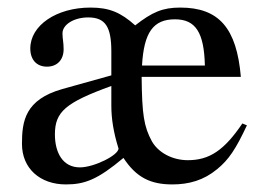

<svg xmlns="http://www.w3.org/2000/svg" viewBox="-20 -480 707 507"><path d="M274 -201C274 -166 280 -130 292 -91C292 -90 293 -89 293 -88C293 -70 228 -38 191 -38C145 -38 125 -78 125 -125C125 -185 153 -209 274 -253ZM355 -307C360 -395 385 -429 442 -429C496 -429 519 -395 521 -307ZM620 -154C572 -83 533 -57 476 -57C435 -57 398 -77 381 -107C360 -146 355 -177 354 -277H616C605 -406 558 -460 456 -460C409 -460 382 -448 337 -413C299 -447 269 -460 219 -460C129 -460 60 -413 60 -352C60 -322 77 -304 104 -304C131 -304 148 -322 148 -350C148 -369 145 -377 145 -392C145 -415 175 -434 213 -434C259 -434 274 -408 274 -344V-281L145 -245C46 -217 38 -160 38 -100C38 -35 86 7 154 7C204 7 238 -6 306 -63C340 -11 378 7 435 7C479 7 518 -4 553 -33C584 -58 603 -87 632 -149Z"/></svg>

Font: XITS Math
Style: Regular
Weight: 400
Designer: MicroPress Inc., with final additions and corrections provided by Coen Hoffman, Elsevier (retired)
Version: Version 1.302